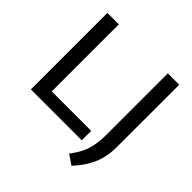

<svg xmlns="http://www.w3.org/2000/svg" viewBox="-225 -940 1313 1313"><g transform="rotate(45 432.0 -283.5)"><path d="M85 0V-740H195.5V-91.5H577V0ZM650.5 173 580 125Q612 84 631.8 44.2Q651.5 4.5 660.5 -41.5Q669.5 -87.5 669.5 -146.5V-740H779.5V-139Q779.5 -78 766.5 -26.5Q753.5 25 725.2 73.5Q697 122 650.5 173Z"/></g></svg>

Font: Encode Sans SemiExpanded Medium
Style: Regular
Weight: 500
Width: 6
Designer: Multiple Designers
Foundry: Impallari Type
Version: Version 3.002